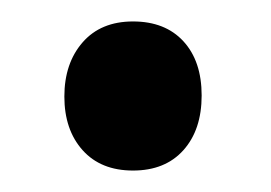

<svg xmlns="http://www.w3.org/2000/svg" viewBox="-20 -389 253 179"><path d="M57 -349.5Q74 -369 104 -369Q134 -369 151 -350.5Q168 -332 168 -300Q168 -268 151 -249Q134 -230 104 -230Q74 -230 57 -249Q40 -268 40 -299Q40 -330 57 -349.5Z"/></svg>

Font: Andada SC
Style: Regular
Weight: 400
Designer: Carolina Giovagnoli
Foundry: Carolina Giovagnoli
Version: Version 1.003